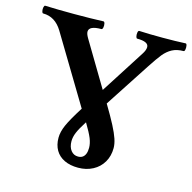

<svg xmlns="http://www.w3.org/2000/svg" viewBox="-116 -766 882 880"><g transform="rotate(15 325.5 -326.0)"><path d="M207.5 -96.7Q207.5 -124 221.9 -157Q236.3 -189.9 275.9 -252.4L83.5 -572.3Q49.3 -628.4 -7.8 -628.4Q-12.2 -628.4 -14.2 -637.7Q-16.1 -647 -14.2 -656Q-12.2 -665 -7.8 -665Q49.8 -662.6 130.4 -662.6Q211.4 -662.6 268.6 -665Q273.4 -665 275.4 -655.8Q277.3 -646.5 275.4 -637.5Q273.4 -628.4 268.6 -628.4Q210 -628.4 210 -600.6Q210 -589.8 220.2 -572.3L346.7 -360.4L479.5 -567.9Q492.7 -587.9 492.7 -602.5Q492.7 -628.4 438.5 -628.4Q434.1 -628.4 432.1 -637.7Q430.2 -647 431.9 -656Q433.6 -665 438.5 -665Q484.4 -662.6 548.8 -662.6Q612.8 -662.6 658.7 -665Q663.1 -665 664.8 -655.8Q666.5 -646.5 664.8 -637.5Q663.1 -628.4 658.7 -628.4Q627 -628.4 604.7 -616.5Q582.5 -604.5 564.9 -583Q547.4 -561.5 518.6 -517.1L380.4 -305.2Q412.6 -251.5 430.4 -217Q448.2 -182.6 456.1 -158.9Q463.9 -135.3 463.9 -115.7Q463.9 -78.1 446.8 -48.8Q429.7 -19.5 398.9 -3.2Q368.2 13.2 329.1 13.2Q291 13.2 263.7 0Q236.3 -13.2 221.9 -37.8Q207.5 -62.5 207.5 -96.7ZM355 -87.9Q355 -108.4 345.5 -132.1Q335.9 -155.8 311 -197.3Q287.1 -160.2 278.1 -138.4Q269 -116.7 269 -96.7Q269 -69.3 282 -52.7Q294.9 -36.1 315.9 -36.1Q329.1 -36.1 337.6 -42.2Q346.2 -48.3 350.6 -59.8Q355 -71.3 355 -87.9Z"/></g></svg>

Font: Junicode Two Beta VF
Style: Regular
Weight: 400
Designer: Peter S. Baker
Foundry: Briery Creek Software
Version: Version 1.031 beta; ttfautohint (v1.8.1.43-b0c9)